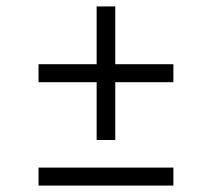

<svg xmlns="http://www.w3.org/2000/svg" viewBox="-20 -578 660 598"><path d="M281 -142H339V-322H520V-378H339V-558H281V-378H100V-322H281ZM100 0H520V-56H100Z"/></svg>

Font: Meta Space Light
Style: Regular
Weight: 300
Designer: Meta Pool / Florian Karsten
Foundry: Meta Pool / Florian Karsten
Version: Version 2.000;Glyphs 3.1.1 (3137)